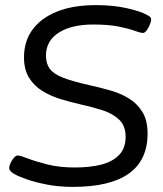

<svg xmlns="http://www.w3.org/2000/svg" viewBox="-20 -726 640 752"><path d="M265 6Q211 6 164.5 -3Q118 -12 84 -24Q50 -36 35 -45Q27 -50 21.5 -55.5Q16 -61 16 -68Q16 -75 21 -86.5Q26 -98 34 -107.5Q42 -117 49 -117Q59 -117 88.5 -105.5Q118 -94 165 -82Q212 -70 273 -70Q331 -70 375.5 -81Q420 -92 446 -118.5Q472 -145 472 -190Q472 -233 447 -257Q422 -281 382 -294Q342 -307 296 -317Q256 -326 217 -338Q178 -350 145.5 -370Q113 -390 93.5 -422Q74 -454 74 -501Q74 -596 149 -651Q224 -706 355 -706Q423 -706 476.5 -694Q530 -682 555 -668Q563 -664 567.5 -660Q572 -656 572 -650Q572 -643 567 -630Q562 -617 554.5 -607Q547 -597 540 -597Q530 -597 507 -605.5Q484 -614 444.5 -622Q405 -630 345 -630Q260 -630 210 -598Q160 -566 160 -508Q160 -477 175 -456.5Q190 -436 227.5 -421.5Q265 -407 332 -392Q373 -383 413 -371.5Q453 -360 485.5 -340Q518 -320 538 -287Q558 -254 558 -203Q558 6 265 6Z"/></svg>

Font: Asap Expanded Expanded Regular
Style: Italic
Weight: 400
Width: 7
Italic angle: -6°
Designer: Pablo Cosgaya
Foundry: Omnibus-Type
Version: Version 3.001; ttfautohint (v1.8.4.7-5d5b)